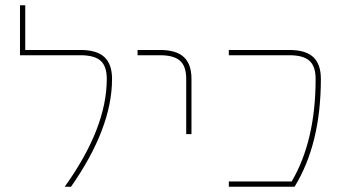

<svg xmlns="http://www.w3.org/2000/svg" viewBox="-20 -710 1291 730"><path d="M286 -520Q348 -520 377 -493Q406 -466 406 -410Q406 -223 250 0H226Q386 -223 386 -410Q386 -458 362.5 -479Q339 -500 286 -500H56V-690H76V-520Z M588 -500H503V-520H588Q650 -520 679 -493Q708 -466 708 -410V-200H688V-410Q688 -458 664.5 -479Q641 -500 588 -500Z M1080 -520Q1142 -520 1171 -493Q1200 -466 1200 -410Q1200 -163 1100 0H850V-20H1089Q1180 -175 1180 -410Q1180 -458 1156.5 -479Q1133 -500 1080 -500H850V-520Z"/></svg>

Font: Mplus 1p Thin
Style: Regular
Weight: 250
Version: Version 1.061